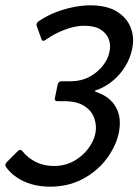

<svg xmlns="http://www.w3.org/2000/svg" viewBox="-21 -698 527 723"><path d="M167 5Q131 5 99 -4Q67 -13 42 -30Q17 -47 1 -70Q-2 -75 -0.5 -79.5Q1 -84 5 -88L45 -128Q50 -133 55 -133.5Q60 -134 63 -129Q85 -102 115 -87.5Q145 -73 182 -73Q224 -73 257 -91.5Q290 -110 311 -138Q332 -166 338 -195Q344 -223 334.5 -251.5Q325 -280 297 -298.5Q269 -317 220 -317Q214 -317 208 -317Q202 -317 195 -317Q190 -317 187 -320Q184 -323 186 -330L196 -379Q199 -392 210 -392Q216 -392 226.5 -392Q237 -392 249 -392Q288 -393 317.5 -409.5Q347 -426 366.5 -451Q386 -476 391 -502Q397 -528 388.5 -550.5Q380 -573 357.5 -587Q335 -601 295 -601Q262 -601 222.5 -586Q183 -571 154 -550Q139 -538 135 -551L117 -601Q115 -605 118 -610.5Q121 -616 123 -617Q157 -640 192 -653Q227 -666 259.5 -672Q292 -678 318 -678Q382 -678 420 -654Q458 -630 472 -592Q486 -554 476 -511Q469 -478 451 -448.5Q433 -419 407 -396.5Q381 -374 349 -361Q343 -359 339.5 -358Q336 -357 336 -355Q336 -354 348 -349Q395 -332 416.5 -292.5Q438 -253 426 -196Q415 -146 380 -99.5Q345 -53 290.5 -24Q236 5 167 5Z"/></svg>

Font: Glory Medium
Style: Italic
Weight: 500
Italic angle: -12°
Version: Version 1.011